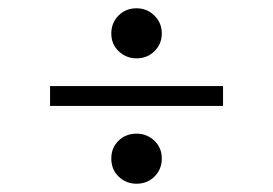

<svg xmlns="http://www.w3.org/2000/svg" viewBox="-20 -582 660 464"><path d="M519 -374V-326H101V-374ZM249 -199Q249 -225 266.5 -242Q284 -259 310 -259Q335 -259 353 -242Q371 -225 371 -199Q371 -173 353.5 -155.5Q336 -138 310 -138Q285 -138 267 -155Q249 -172 249 -199ZM249 -501Q249 -527 266.5 -544.5Q284 -562 310 -562Q335 -562 353 -544.5Q371 -527 371 -501Q371 -476 353.5 -458.5Q336 -441 310 -441Q285 -441 267 -458Q249 -475 249 -501Z"/></svg>

Font: Space Grotesk Variable
Style: Regular
Weight: 400
Designer: Florian Karsten (Space Grotesk), Colophon Foundry (Space Mono)
Foundry: Florian Karsten
Version: Version 1.106